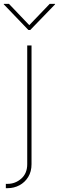

<svg xmlns="http://www.w3.org/2000/svg" viewBox="-49 -776 307 1000"><path d="M92.8 -539.1H115.2V79.1Q115.2 117.7 97.9 145.8Q80.6 173.8 52.2 189Q23.9 204.1 -9.8 204.1H-18.6V181.6H-9.8Q30.8 181.6 61.8 154.3Q92.8 127 92.8 79.1ZM-2.4 -755.9 103.5 -645 210 -755.9H237.8V-753.4L108.4 -619.6H99.1L-29.3 -753.4V-755.9Z"/></svg>

Font: Inter 18pt Thin
Style: Regular
Weight: 250
Designer: Rasmus Andersson
Foundry: rsms
Version: Version 4.001;git-66647c0bb